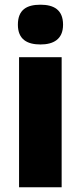

<svg xmlns="http://www.w3.org/2000/svg" viewBox="-20 -796 343 816"><path d="M152 -776C94 -776 56 -755 56 -691C56 -629 95 -607 152 -607C207 -607 248 -629 248 -691C248 -755 208 -776 152 -776ZM242 -553H61V0H242Z"/></svg>

Font: Noto Sans Telugu SemiCondensed Black
Style: Regular
Weight: 900
Width: 4
Designer: Jelle Bosma - Monotype Design Team
Foundry: Monotype Imaging Inc.
Version: Version 2.005